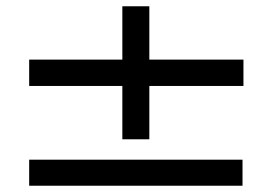

<svg xmlns="http://www.w3.org/2000/svg" viewBox="-20 -641 869 612"><path d="M756 -451V-367H456V-197H370V-367H73V-451H370V-621H456V-451ZM73 -132H753V-49H73Z"/></svg>

Font: BioRhyme Expanded
Style: Regular
Weight: 400
Width: 7
Designer: Aoife Mooney
Foundry: Aoife Mooney Type
Version: Version 1.000